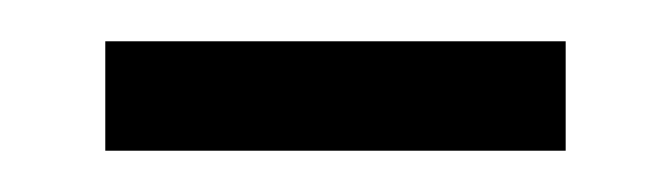

<svg xmlns="http://www.w3.org/2000/svg" viewBox="-20 -317 325 93"><path d="M31 -244V-297H254V-244Z"/></svg>

Font: Noto Sans Condensed Light
Style: Regular
Weight: 300
Width: 3
Designer: Monotype Design Team
Foundry: Monotype Imaging Inc.
Version: Version 2.013; ttfautohint (v1.8.4.7-5d5b)